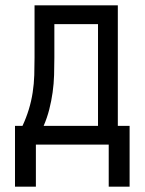

<svg xmlns="http://www.w3.org/2000/svg" viewBox="-20 -540 540 717"><path d="M36 157V-70H64Q78 -100 87.5 -131Q97 -162 102 -194.5Q107 -227 108 -259.5Q109 -292 109 -325V-520H420V-70H464V157H386V0H114V157ZM143 -70H346V-450H183V-325Q183 -293 182 -260Q181 -227 176.5 -195Q172 -163 164 -131.5Q156 -100 143 -70Z"/></svg>

Font: Iosevka Term Curly
Style: Regular
Weight: 400
Designer: Belleve Invis
Foundry: Belleve Invis
Version: Version 32.3.0